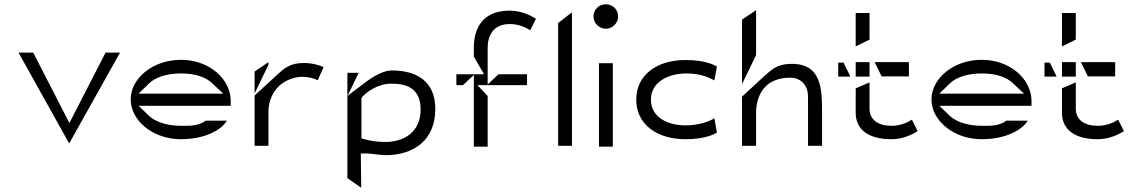

<svg xmlns="http://www.w3.org/2000/svg" viewBox="-20 -693 5353 902"><path d="M67 -446 305 -19 544 -446H476L306 -115L136 -446Z M830 -348C892 -348 947 -333 980 -299L1029 -253H631L679 -300C710 -331 767 -348 830 -348ZM830 -39C941 -39 1019 -81 1046 -126H945C913 -99 861 -102 830 -102C768 -102 711 -119 680 -149L631 -196H1064V-218C1064 -322 963 -412 830 -412C698 -412 594 -325 594 -226C594 -218 595 -210 596 -203C610 -114 708 -39 830 -39Z M1241 -388V-401L1176 -357V-254ZM1176 -8H1241V-166C1241 -221 1263 -263 1293 -291C1324 -318 1364 -332 1400 -332C1431 -332 1454 -325 1473 -316L1500 -378C1482 -386 1449 -397 1408 -397C1340 -397 1316 -372 1279 -339L1176 -244Z M1675 28H1706H1707C1735 30 1771 36 1791 36C1921 36 2025 -32 2025 -181C2025 -310 1939 -362 1821 -362C1782 -362 1739 -336 1707 -314L1613 -243L1665 -351H1612V144L1677 189ZM1682 -237C1683 -239 1677 -235 1686 -242L1687 -243C1705 -261 1755 -300 1818 -300C1888 -300 1956 -280 1956 -179C1956 -67 1871 -26 1791 -26C1755 -26 1721 -31 1696 -38L1678 -43V-231Z M2124 -293H2155L2206 -341V-4H2271V-242L2223 -293H2456V-344H2322L2271 -296V-467C2271 -535 2305 -580 2374 -580C2416 -580 2449 -565 2471 -551L2498 -605C2474 -620 2429 -643 2374 -643C2267 -643 2208 -583 2206 -473V-427L2254 -344H2124Z M2602 -8H2667V-635L2602 -585Z M2884 -616C2884 -648 2858 -673 2826 -673C2794 -673 2768 -648 2768 -616C2768 -584 2795 -558 2826 -558C2857 -558 2884 -584 2884 -616ZM2859 -396H2794V-4H2859Z M3348 -70 3336 -137C3308 -121 3262 -104 3200 -104C3118 -104 3038 -141 3038 -225C3038 -310 3123 -348 3205 -348C3265 -348 3307 -332 3336 -315L3348 -380C3331 -391 3286 -411 3200 -411C3066 -411 2969 -341 2969 -225C2969 -109 3066 -39 3200 -39C3286 -39 3329 -59 3348 -70Z M3466 -8H3532V-162C3532 -204 3543 -255 3579 -289C3603 -312 3640 -328 3692 -328C3745 -328 3776 -290 3776 -239V-8H3842V-162C3842 -272 3841 -393 3700 -393C3632 -393 3607 -368 3570 -335L3466 -239ZM3532 -434V-645L3466 -601V-298Z M4000 -278V-159C4002 -88 4055 -39 4168 -39C4222 -39 4266 -61 4291 -77L4264 -131C4243 -117 4210 -102 4168 -102C4108 -102 4065 -128 4065 -183V-306ZM4122 -334H4250V-401H4089ZM4065 -507V-632H4000V-475ZM3943 -399H3918V-333H3975ZM4000 -401V-333H4065V-401Z M4592 -348C4654 -348 4709 -333 4742 -299L4791 -253H4393L4441 -300C4472 -331 4529 -348 4592 -348ZM4592 -39C4703 -39 4781 -81 4808 -126H4707C4675 -99 4623 -102 4592 -102C4530 -102 4473 -119 4442 -149L4393 -196H4826V-218C4826 -322 4725 -412 4592 -412C4460 -412 4356 -325 4356 -226C4356 -218 4357 -210 4358 -203C4372 -114 4470 -39 4592 -39Z M4969 -278V-159C4971 -88 5024 -39 5137 -39C5191 -39 5235 -61 5260 -77L5233 -131C5212 -117 5179 -102 5137 -102C5077 -102 5034 -128 5034 -183V-306ZM5091 -334H5219V-401H5058ZM5034 -507V-632H4969V-475ZM4912 -399H4887V-333H4944ZM4969 -401V-333H5034V-401Z"/></svg>

Font: Charger Static
Style: 2
Weight: 1000
Designer: Jasper
Foundry: KineticPlasma Fonts/Cannot Into Space Fonts
Version: Version 1.1